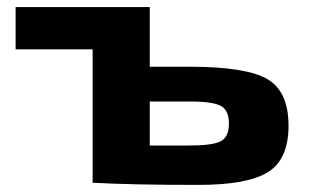

<svg xmlns="http://www.w3.org/2000/svg" viewBox="-20 -515 872 541"><path d="M402 -327H513Q674 -327 733.5 -292Q793 -257 793 -161Q793 -66 735 -30Q677 6 540 6Q351 6 244 0H241V-376H24V-495H402ZM402 -105H513Q579 -105 602 -117Q625 -129 625 -167Q625 -204 602.5 -216.5Q580 -229 513 -229H402Z"/></svg>

Font: Exo 2 Expanded
Style: Bold
Weight: 700
Width: 7
Designer: Natanael Gama
Version: Version 1.001;PS 001.001;hotconv 1.0.70;makeotf.lib2.5.58329